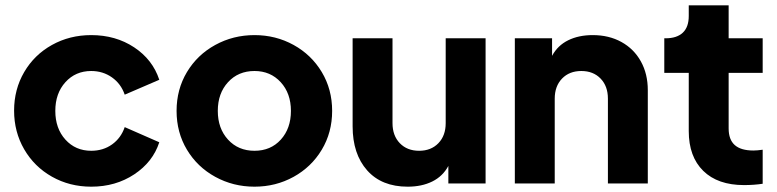

<svg xmlns="http://www.w3.org/2000/svg" viewBox="-20 -690 2921 722"><path d="M33 -274Q33 -354 71 -419Q109 -484 175.5 -521Q242 -558 323 -558Q415 -558 484.5 -512Q554 -466 579 -390L449 -334Q435 -375 401 -399Q367 -423 323 -423Q264 -423 226 -381Q188 -339 188 -273Q188 -207 226 -165Q264 -123 323 -123Q368 -123 401.5 -147Q435 -171 449 -212L579 -155Q555 -81 485 -34.5Q415 12 323 12Q242 12 175.5 -25.5Q109 -63 71 -128.5Q33 -194 33 -274Z M644 -273Q644 -354 683 -419Q722 -484 789.5 -521Q857 -558 937 -558Q1017 -558 1084 -521Q1151 -484 1190 -419Q1229 -354 1229 -273Q1229 -192 1190 -127Q1151 -62 1084 -25Q1017 12 937 12Q857 12 789.5 -25Q722 -62 683 -127Q644 -192 644 -273ZM937 -123Q998 -123 1036 -165Q1074 -207 1074 -273Q1074 -339 1035.5 -381Q997 -423 937 -423Q876 -423 837.5 -381Q799 -339 799 -273Q799 -207 837.5 -165Q876 -123 937 -123Z M1306 -215V-546H1456V-227Q1456 -180 1483.5 -151.5Q1511 -123 1556 -123Q1601 -123 1628.5 -151.5Q1656 -180 1656 -227V-546H1806V0H1666V-66Q1645 -27 1605.5 -7.5Q1566 12 1513 12Q1415 12 1360.5 -49.5Q1306 -111 1306 -215Z M1916 -546H2056V-480Q2077 -519 2116.5 -538.5Q2156 -558 2209 -558Q2270 -558 2317 -532Q2364 -506 2390 -459Q2416 -412 2416 -351V0H2266V-319Q2266 -366 2238.5 -394.5Q2211 -423 2166 -423Q2121 -423 2093.5 -394.5Q2066 -366 2066 -319V0H1916Z M2570 -197V-416H2478V-546H2483Q2525 -546 2547.5 -567Q2570 -588 2570 -630V-670H2720V-546H2848V-416H2720V-207Q2720 -165 2743 -144.5Q2766 -124 2813 -124Q2827 -124 2848 -127V1Q2815 6 2778 6Q2679 6 2624.5 -47.5Q2570 -101 2570 -197Z"/></svg>

Font: Evergrow Sans 
Style: ExtraBold
Weight: 800
Foundry: 10Web
Version: Version 1.000